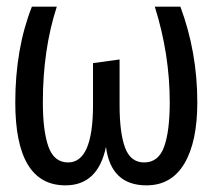

<svg xmlns="http://www.w3.org/2000/svg" viewBox="-20 -547 640 578"><path d="M523 -527Q574 -390 574 -239Q574 -120 535 -54.5Q496 11 421 11Q314 11 299 -105Q275 11 177 11Q26 11 26 -239Q26 -400 76 -527H151Q109 -398 109 -239Q109 -152 126 -105Q143 -58 185 -58Q260 -58 260 -231V-357L340 -368V-230Q340 -147 356.5 -102.5Q373 -58 414 -58Q457 -58 474 -105Q491 -152 491 -239Q491 -384 446 -527Z"/></svg>

Font: Fira Mono
Style: Regular
Weight: 400
Designer: Carrois Corporate & Edenspiekermann AG
Foundry: Carrois Corporate GbR & Edenspiekermann AG
Version: Version 3.206;PS 003.206;hotconv 1.0.70;makeotf.lib2.5.58329